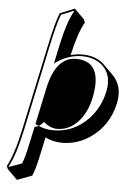

<svg xmlns="http://www.w3.org/2000/svg" viewBox="-64 -744 737 1092"><g transform="rotate(5 304.5 -198.5)"><path d="M159.2 269.5 74.7 300.8 18.1 244.1 10.7 227.1Q48.3 161.1 81.1 7.8L183.1 -471.2Q214.4 -618.2 234.9 -664.1L318.4 -698.2L375 -641.6L381.8 -623.5Q346.2 -563 317.4 -432.6Q352.1 -441.9 383.8 -441.9Q463.4 -441.4 509.8 -396L566.4 -339.4Q623.5 -280.8 604 -184.6Q575.7 -52.2 470.7 19Q397.9 68.4 312 68.4Q259.3 67.9 215.8 46.4L193.4 151.4Q174.3 239.7 159.2 269.5ZM231.9 -29.3Q252.9 -18.1 275.9 -18.1Q357.4 -18.1 411.6 -99.1Q439.9 -142.6 452.1 -199.2Q471.2 -290.5 453.6 -340.8Q433.1 -347.7 407.2 -347.7Q299.8 -347.7 263.2 -176.8Q262.7 -174.8 262.7 -174.3ZM461.9 -196.8Q472.2 -245.1 472.2 -282.2Q472.7 -401.9 370.6 -413.1Q360.8 -414.1 351.1 -414.1Q235.8 -414.1 196.8 -235.4Q196.3 -233.4 196.3 -232.9L148.4 -7.8L164.6 -12.2Q177.7 -16.6 199.7 -40.5Q237.8 -8.3 275.9 -7.8Q362.8 -7.8 419.9 -93.3Q449.2 -138.7 461.9 -196.8ZM95.7 205.1Q109.9 174.8 127 92.8Q127 91.8 149.4 -12.2L151.9 -24.9L163.6 -19Q206.5 1.5 255.4 2Q372.1 2 456.1 -85.4Q517.6 -150.9 537.6 -243.2Q558.6 -342.3 495.1 -396Q466.3 -419.4 427.2 -427.7Q406.2 -431.6 383.8 -432.1Q310.5 -431.6 247.1 -390.6L227.1 -377.4L247.1 -473.1Q277.8 -617.7 314.5 -680.7L313 -685.1L242.7 -656.2Q223.1 -609.9 192.9 -468.8L91.3 10.3Q59.1 161.1 22 227.5L23.4 231.4Z"/></g></svg>

Font: Linux Biolinum Shadow O
Style: Italic
Weight: 400
Italic angle: -12°
Designer: Philipp H. Poll
Foundry: Philipp H. Poll
Version: Version 0.6.2